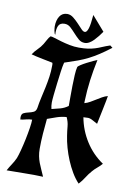

<svg xmlns="http://www.w3.org/2000/svg" viewBox="-95 -923 690 986"><g transform="rotate(10 250.5 -430.0)"><path d="M423 -724 436 -714Q402 -688 376.5 -671.5Q351 -655 326.5 -642.5Q302 -630 273.5 -619.5Q245 -609 205 -596L203 -588Q200 -577 196 -548Q192 -519 188 -486Q184 -453 181 -424Q178 -395 178 -383Q178 -365 182 -350Q204 -355 226 -361Q248 -367 267 -381Q267 -399 267 -427.5Q267 -456 267.5 -486Q268 -516 269.5 -543Q271 -570 275 -585Q276 -589 289 -597.5Q302 -606 318.5 -614.5Q335 -623 350 -630Q365 -637 371 -639Q359 -582 352 -529.5Q345 -477 343 -418V-409Q358 -413 372 -421Q386 -429 399.5 -437.5Q413 -446 427 -454Q441 -462 456 -466Q456 -462 451.5 -440.5Q447 -419 442 -393.5Q437 -368 432 -345.5Q427 -323 426 -316Q416 -321 401 -329.5Q386 -338 375 -338Q369 -338 363 -337.5Q357 -337 351 -337Q363 -271 399 -214Q435 -157 491 -119Q480 -106 466.5 -95Q453 -84 442 -71Q427 -54 414.5 -34Q402 -14 386 3Q366 -18 349.5 -46Q333 -74 320 -105Q307 -136 298 -168Q289 -200 285 -228Q281 -253 279 -276.5Q277 -300 266 -323Q240 -321 216 -313Q192 -305 168 -296Q164 -258 161 -217.5Q158 -177 158 -139Q158 -118 161.5 -100.5Q165 -83 171 -67Q177 -51 184.5 -35Q192 -19 200 0Q152 -2 105 -1Q58 0 10 0Q19 -17 31 -35Q43 -53 51 -71Q57 -86 64.5 -114.5Q72 -143 78.5 -174Q85 -205 89.5 -234Q94 -263 94 -279Q79 -279 64 -275Q49 -271 34 -269Q33 -273 33 -280Q33 -298 44 -303.5Q55 -309 69 -312Q83 -315 95 -320.5Q107 -326 110 -343Q114 -371 120.5 -399Q127 -427 133 -455.5Q139 -484 143 -512Q147 -540 147 -569Q147 -573 147 -577Q147 -581 145 -585Q118 -591 95 -595Q75 -599 57 -603Q39 -607 33 -609Q44 -626 59 -640.5Q74 -655 85 -673Q92 -684 98 -696Q104 -708 113 -717Q120 -717 135.5 -712Q151 -707 171.5 -701Q192 -695 216.5 -690Q241 -685 266 -685Q294 -685 313 -688Q332 -691 348.5 -696Q365 -701 382 -708.5Q399 -716 423 -724ZM135 -729Q130 -733 127.5 -748Q125 -763 125 -771Q125 -803 138.5 -824Q152 -845 178 -845Q195 -845 210.5 -832.5Q226 -820 239.5 -805.5Q253 -791 264 -779.5Q275 -768 284 -770Q293 -772 299.5 -792.5Q306 -813 310 -863L376 -787Q368 -775 358 -762.5Q348 -750 337.5 -739Q327 -728 315 -721Q303 -714 291 -714Q272 -714 258 -726.5Q244 -739 231 -753.5Q218 -768 204.5 -780.5Q191 -793 173 -793Q149 -793 141 -775.5Q133 -758 135 -729Z"/></g></svg>

Font: Fette Mikado
Style: Regular
Weight: 400
Designer: Peter Wiegel
Foundry: Peter Wiegel
Version: Version 1.000